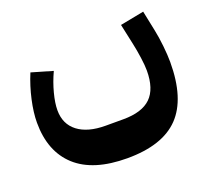

<svg xmlns="http://www.w3.org/2000/svg" viewBox="-101 -529 894 818"><g transform="rotate(-20 346.0 -120.0)"><path d="M346 162Q192 162 113.5 90.5Q35 19 35 -112Q35 -157 47.5 -213.5Q60 -270 82 -323L178 -295Q158 -252 146.5 -208Q135 -164 135 -132Q135 -69 180 -34.5Q225 0 306 0H386Q471 0 511 -39Q551 -78 551 -161Q551 -184 546 -220Q541 -256 534 -288L514 -381L622 -402L641 -310Q648 -277 652.5 -234.5Q657 -192 657 -161Q657 5 581.5 83.5Q506 162 346 162Z"/></g></svg>

Font: IBM Plex Arabic
Style: Bold
Weight: 700
Designer: Mike Abbink, Paul van der Laan, Pieter van Rosmalen, Wael Morcos, Khajak Apelian
Foundry: Bold Monday
Version: Version 1.0